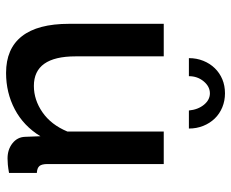

<svg xmlns="http://www.w3.org/2000/svg" viewBox="-86 -684 780 649"><g transform="rotate(90 304.5 -360.0)"><path d="M296 -679Q273 -679 255.5 -658Q238 -637 238 -608H177Q177 -634 186 -656.5Q195 -679 211 -695.5Q227 -712 248.5 -721Q270 -730 296 -730Q321 -730 343 -721Q365 -712 381 -695.5Q397 -679 406 -656.5Q415 -634 415 -608H354Q351 -639 334.5 -659Q318 -679 296 -679ZM227 10Q145 10 103 -43.5Q61 -97 61 -203V-523H171V-225Q171 -84 271 -84Q318 -84 360 -113Q402 -142 425 -197V-523H535V-130Q535 -111 541.5 -103Q548 -95 565 -94V0Q548 3 537 4Q526 5 516 5Q486 5 465 -11.5Q444 -28 443 -54L441 -106Q406 -49 350 -19.5Q294 10 227 10Z"/></g></svg>

Font: Oxford Sans SemiBold
Style: Regular
Weight: 600
Designer: Matt McInerney, Pablo Impallari, Rodrigo Fuenzalida
Foundry: Matt McInerney, Pablo Impallari, Rodrigo Fuenzalida
Version: Version 3.000g; ttfautohint (v1.5) -l 8 -r 28 -G 28 -x 14 -D